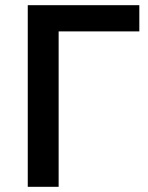

<svg xmlns="http://www.w3.org/2000/svg" viewBox="-20 -720 570 740"><path d="M87 -700H517V-599H206V0H87Z"/></svg>

Font: Golos UI Medium
Style: Regular
Weight: 500
Designer: A.Korolkova, Vitaly Kuzmin
Foundry: ParaType Ltd
Version: Version 2.000